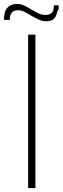

<svg xmlns="http://www.w3.org/2000/svg" viewBox="-60 -956 319 976"><path d="M120 0H83V-780H120ZM177 -848Q156 -848 137 -856.5Q118 -865 100.5 -875.5Q83 -886 66.5 -895Q50 -904 32 -904Q14 -904 2 -894Q-10 -884 -10 -855H-40Q-40 -897 -22.5 -916.5Q-5 -936 27 -936Q47 -936 65 -927Q83 -918 100 -907.5Q117 -897 134.5 -888.5Q152 -880 172 -880Q188 -880 201 -889Q214 -898 214 -929H238Q241 -905 231 -898Q224 -848 177 -848Z"/></svg>

Font: Tanohe Sans ExtraLight
Style: Regular
Weight: 250
Designer: Village Type and Design LLC & Cristiano Sobral
Foundry: Cooper Hewitt Smithsonian Design Museum
Version: Version 1.00;September 29, 2021;FontCreator 13.0.0.2655 64-b